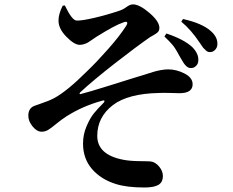

<svg xmlns="http://www.w3.org/2000/svg" viewBox="-20 -791 1040 857"><path d="M259.8 -765.6 269.5 -766.6Q301.8 -699.2 322.3 -699.2Q344.7 -698.2 401.4 -711.4Q458 -724.6 509.8 -742.2Q527.3 -747.1 543.9 -759.3Q560.5 -771.5 573.2 -771.5Q602.5 -771.5 647 -733.4Q691.4 -695.3 691.4 -667Q691.4 -656.2 686 -649.4Q680.7 -642.6 666.5 -634.8Q652.3 -627 649.4 -625Q585 -580.1 491.7 -507.3Q398.4 -434.6 336.9 -377.9Q335 -374 335.4 -372.1Q335.9 -370.1 339.8 -371.1Q375 -379.9 468.8 -409.2Q562.5 -438.5 578.1 -443.4Q595.7 -448.2 623 -457Q650.4 -465.8 664.6 -470.2Q678.7 -474.6 697.3 -478Q715.8 -481.4 730.5 -481.4Q767.6 -481.4 803.7 -462.9Q839.8 -444.3 839.8 -415Q839.8 -375 781.2 -375Q776.4 -375 743.2 -376Q710 -377 688.5 -376Q551.8 -373 484.4 -322.3Q414.1 -268.6 414.1 -184.6Q414.1 -100.6 529.3 -78.1Q557.6 -72.3 601.1 -71.8Q644.5 -71.3 653.3 -70.3Q673.8 -67.4 690.4 -47.4Q707 -27.3 707 -5.9Q707 22.5 687 34.2Q667 45.9 625 45.9Q545.9 45.9 497.1 30.3Q430.7 9.8 390.6 -36.6Q350.6 -83 350.6 -150.4Q350.6 -190.4 366.2 -227.1Q381.8 -263.7 398.4 -284.2Q415 -304.7 440.4 -330.1Q448.2 -337.9 445.8 -341.3Q443.4 -344.7 433.6 -340.8Q348.6 -317.4 276.4 -271.5Q254.9 -257.8 231.9 -238.8Q209 -219.7 195.3 -211.4Q181.6 -203.1 166 -203.1Q144.5 -203.1 125.5 -226.6Q106.4 -250 106.4 -274.4Q106.4 -309.6 135.7 -319.3Q142.6 -322.3 160.6 -328.1Q178.7 -334 194.3 -340.3Q210 -346.7 220.7 -352.5Q278.3 -382.8 370.1 -474.6Q411.1 -513.7 462.9 -572.3Q514.6 -630.9 542 -673.8Q550.8 -687.5 546.9 -691.9Q543 -696.3 529.3 -690.4Q495.1 -679.7 409.2 -626Q403.3 -622.1 390.6 -613.3Q377.9 -604.5 372.1 -601.1Q366.2 -597.7 356 -594.2Q345.7 -590.8 335.9 -590.8Q311.5 -590.8 275.9 -627.4Q240.2 -664.1 241.2 -700.2Q241.2 -728.5 259.8 -765.6ZM789.1 -694.3 796.9 -706.1Q880.9 -687.5 919.9 -653.3Q953.1 -625 950.2 -590.8Q949.2 -577.1 939 -567.4Q928.7 -557.6 915 -558.6Q907.2 -558.6 899.4 -565.4Q891.6 -572.3 886.7 -578.1Q881.8 -584 871.1 -600.6Q833 -658.2 789.1 -694.3ZM713.9 -627.9 722.7 -641.6Q801.8 -615.2 838.9 -580.1Q867.2 -550.8 865.2 -521.5Q865.2 -506.8 855 -496.6Q844.7 -486.3 830.1 -487.3Q810.5 -487.3 789.1 -527.3Q787.1 -530.3 780.8 -541.5Q774.4 -552.7 772 -557.6Q769.5 -562.5 762.7 -573.2Q755.9 -584 749.5 -591.3Q743.2 -598.6 733.9 -608.4Q724.6 -618.2 713.9 -627.9Z"/></svg>

Font: GenRyuMin TW TTF Bold
Style: Regular
Weight: 700
Version: Version 1.300